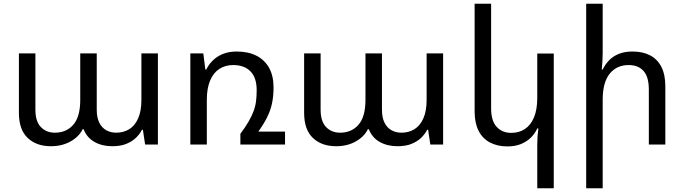

<svg xmlns="http://www.w3.org/2000/svg" viewBox="-20 -780 3693 1036"><path d="M255 9Q176 9 129 -36Q82 -81 82 -171V-492H171V-188Q171 -125 200.5 -94.5Q230 -64 276 -64Q338 -64 375.5 -107Q413 -150 413 -241V-492H502V-188Q502 -146 515.5 -118.5Q529 -91 553 -77.5Q577 -64 607 -64Q647 -64 677.5 -83Q708 -102 725.5 -141.5Q743 -181 743 -241V-492H832V0H763L751 -80H746Q734 -56 713 -36Q692 -16 661 -3.5Q630 9 586 9Q531 9 490 -14Q449 -37 431 -83H426Q407 -43 361 -17Q315 9 255 9Z M1374 -70H1518V0H1277V-58Q1304 -94 1321 -123.5Q1338 -153 1348 -179.5Q1358 -206 1361.5 -233.5Q1365 -261 1365 -293Q1365 -361 1331.5 -395Q1298 -429 1238 -429Q1196 -429 1164 -408.5Q1132 -388 1114 -346Q1096 -304 1096 -241V0H1007V-492H1077L1088 -405H1093Q1106 -432 1128.5 -454Q1151 -476 1183 -489Q1215 -502 1257 -502Q1320 -502 1364.5 -479Q1409 -456 1432.5 -413Q1456 -370 1456 -308Q1456 -262 1448 -223.5Q1440 -185 1422 -148.5Q1404 -112 1374 -70Z M1794 9Q1715 9 1668 -36Q1621 -81 1621 -171V-492H1710V-188Q1710 -125 1739.5 -94.5Q1769 -64 1815 -64Q1877 -64 1914.5 -107Q1952 -150 1952 -241V-492H2041V-188Q2041 -146 2054.5 -118.5Q2068 -91 2092 -77.5Q2116 -64 2146 -64Q2186 -64 2216.5 -83Q2247 -102 2264.5 -141.5Q2282 -181 2282 -241V-492H2371V0H2302L2290 -80H2285Q2273 -56 2252 -36Q2231 -16 2200 -3.5Q2169 9 2125 9Q2070 9 2029 -14Q1988 -37 1970 -83H1965Q1946 -43 1900 -17Q1854 9 1794 9Z M2968 236H2879V-1Q2879 -24 2880.5 -44.5Q2882 -65 2885 -87H2879Q2867 -60 2845 -38Q2823 -16 2791.5 -3Q2760 10 2718 10Q2664 10 2624 -11Q2584 -32 2562.5 -74Q2541 -116 2541 -178V-760H2630V-195Q2630 -128 2660 -95.5Q2690 -63 2739 -63Q2781 -63 2812.5 -84Q2844 -105 2861.5 -147Q2879 -189 2879 -252V-491H2968Z M3232 -760V-492Q3232 -470 3230.5 -449Q3229 -428 3227 -405H3232Q3245 -432 3266 -454Q3287 -476 3318.5 -489Q3350 -502 3393 -502Q3449 -502 3488.5 -481Q3528 -460 3549 -418.5Q3570 -377 3570 -314V0H3481V-297Q3481 -365 3452.5 -397Q3424 -429 3372 -429Q3308 -429 3270 -382.5Q3232 -336 3232 -241V236H3143V-760Z"/></svg>

Font: Noto Sans Armenian
Style: Regular
Weight: 400
Designer: Monotype Design Team
Foundry: Monotype Imaging Inc.
Version: Version 2.007